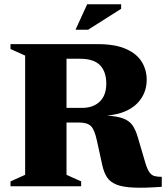

<svg xmlns="http://www.w3.org/2000/svg" viewBox="-20 -878 783 905"><path d="M29.5 -647V-670H440Q523 -670 574 -647.2Q625 -624.5 648.2 -586.5Q671.5 -548.5 671.5 -502Q671.5 -435 624.8 -388.8Q578 -342.5 484.5 -333Q535.5 -330 563.5 -318.5Q591.5 -307 605.5 -286Q619.5 -265 629 -233L664 -114Q673.5 -81.5 683.8 -66.8Q694 -52 708 -48.2Q722 -44.5 742.5 -44.5V2.5Q661.5 8.5 610 6.2Q558.5 4 528.8 -8Q499 -20 484.2 -42.8Q469.5 -65.5 462 -100L436.5 -216.5Q425.5 -267.5 408.2 -284Q391 -300.5 352 -300.5H293.5V-54L362.5 -23V0H29.5V-23L98.5 -54V-616ZM368 -369.5Q419 -369.5 450 -399Q481 -428.5 481 -484.5Q481 -539.5 451.8 -570.2Q422.5 -601 357 -601H293.5V-369.5ZM336 -738 391 -858H551V-836.5L395.5 -738Z"/></svg>

Font: Newsreader 16pt ExtraBold
Style: Regular
Weight: 800
Designer: Hugues Gentile
Foundry: Production Type
Version: Version 1.003; ttfautohint (v1.8.3)